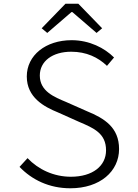

<svg xmlns="http://www.w3.org/2000/svg" viewBox="-20 -998 740 1032"><path d="M204 -846 234 -821 364 -933H369L499 -821L529 -846L401 -978H332ZM85 -101C151 -32 244 14 358 14C518 14 620 -77 620 -197C620 -313 541 -362 448 -400L335 -450C273 -476 194 -507 194 -592C194 -669 262 -720 363 -720C444 -720 507 -690 555 -644L593 -689C542 -740 461 -782 365 -782C226 -782 124 -701 124 -587C124 -474 217 -424 291 -394L405 -343C485 -309 550 -281 550 -190C550 -106 478 -48 361 -48C269 -48 186 -87 128 -148Z"/></svg>

Font: Kawkab Mono Light
Style: Regular
Weight: 300
Monospace: yes
Designer: Abdullah Arif
Foundry: Abdullah Arif
Version: Version 1.000;PS 000.500;hotconv 1.0.88;makeotf.lib2.5.64775